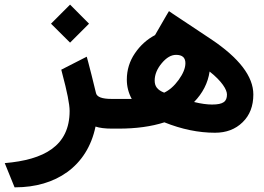

<svg xmlns="http://www.w3.org/2000/svg" viewBox="-55 -550 1127 821"><path d="M163.1 -448.7 244.6 -367.7 325.7 -448.7 244.6 -530.3ZM210.9 -236.8C231.9 -158.2 242.7 -104.5 242.7 -75.7C242.7 74.7 132.8 133.3 -34.7 147.5L7.3 251H10.7C181.6 251 317.9 163.1 353.5 -8.8C370.6 -2.9 394.5 0 424.3 0H441.4C447.3 0 450.2 -18.6 450.2 -55.7V-72.3C450.2 -108.9 447.3 -127 441.4 -127H421.9C381.3 -127 359.4 -135.3 355.5 -151.9C341.3 -210.9 330.1 -254.9 322.3 -284.2L315.9 -307.6L207 -252Z M435.1 -127C428.2 -127 422.9 -124 418.9 -117.7C411.6 -105.5 411.6 -93.3 411.6 -72.3V-55.7C411.6 -40 411.6 -32.2 414.6 -19.5C417.5 -6.8 424.8 0 435.1 0H452.1C526.4 0 591.8 -8.8 647.9 -26.9C722.2 2.9 794.4 17.6 864.3 17.6C912.1 17.6 951.7 2.9 982.4 -27.3C1013.2 -57.1 1028.3 -96.7 1028.3 -146C1028.3 -223.1 967.8 -302.2 846.2 -383.3L684.6 -490.7L667.5 -502.4L656.7 -484.4L617.2 -416L607.9 -399.9C573.7 -381.8 544.9 -356 522 -322.3C499 -288.6 487.3 -251 487.3 -209.5C487.3 -180.7 494.1 -153.3 508.3 -127ZM841.3 -244.1C894 -202.6 915.5 -166.5 915.5 -146C915.5 -116.2 900.4 -103 851.6 -103C830.6 -103 804.7 -106.4 774.9 -113.8C811.5 -151.4 834 -194.8 841.3 -244.1ZM737.8 -279.8C737.8 -258.8 728 -234.9 709 -208.5C689.9 -182.1 668.9 -164.1 647 -153.8C617.2 -165.5 606.4 -181.6 606.4 -205.6C606.4 -231 616.7 -255.9 636.7 -279.8C656.7 -303.7 676.8 -315.4 697.8 -315.4C724.6 -315.4 737.8 -303.7 737.8 -279.8Z"/></svg>

Font: Samim
Style: Bold
Weight: 700
Foundry: DejaVu fonts team - Redesigned by Saber Rastikerdar
Version: Version 4.0.5